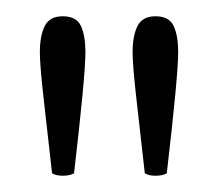

<svg xmlns="http://www.w3.org/2000/svg" viewBox="-20 -723 268 236"><path d="M57 -507Q49 -507 44 -510Q37 -571 33 -607.5Q29 -644 29 -659Q29 -679 35 -691Q41 -703 57 -703Q74 -703 79.5 -691Q85 -679 85 -659Q85 -630 71 -510Q66 -507 57 -507ZM171 -507Q163 -507 158 -510Q151 -571 147 -607.5Q143 -644 143 -659Q143 -679 149 -691Q155 -703 171 -703Q188 -703 193.5 -691Q199 -679 199 -659Q199 -630 185 -510Q180 -507 171 -507Z"/></svg>

Font: Petrona ExtraLight
Style: Regular
Weight: 200
Designer: Ringo R. Seeber
Foundry: Ringo R. Seeber
Version: Version 2.001; ttfautohint (v1.8.3)